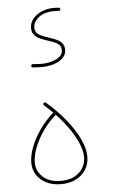

<svg xmlns="http://www.w3.org/2000/svg" viewBox="-59 -924 568 964"><g transform="rotate(-5 224.5 -441.5)"><path d="M69.3 -118.2Q69.3 -85 86.7 -57.9Q104 -30.8 135.7 -14.9Q167.5 1 209.5 1Q252.4 1 284.4 -15.1Q316.4 -31.2 334.5 -59.8Q352.5 -88.4 352.5 -125.5Q352.5 -165.5 329.6 -214.4Q306.6 -263.2 265.4 -314.5Q224.1 -365.7 168.9 -413.1Q166.5 -415.5 163.1 -415Q159.7 -414.6 157.2 -412.1Q155.3 -409.7 155.5 -406.2Q155.8 -402.8 158.2 -400.4Q212.4 -353.5 252.2 -303.5Q292 -253.4 314 -207.3Q335.9 -161.1 335.9 -125.5Q335.9 -78.1 302 -46.9Q268.1 -15.6 209.5 -15.6Q151.4 -15.6 119.1 -45.9Q86.9 -76.2 86.9 -118.2Q86.9 -151.4 102.5 -192.6Q118.2 -233.9 147 -275.4Q175.8 -316.9 214.8 -350.1Q217.3 -352.5 217.8 -356Q218.3 -359.4 215.8 -361.8Q213.9 -364.3 210.2 -364.7Q206.5 -365.2 204.1 -362.8Q163.6 -328.1 133.1 -284.9Q102.5 -241.7 85.9 -198.2Q69.3 -154.8 69.3 -118.2ZM281.7 -874.5Q282.2 -877.9 280 -880.1Q277.8 -882.3 273.9 -882.8Q264.2 -883.8 251 -883.8Q215.8 -883.8 187.7 -871.6Q159.7 -859.4 143.3 -838.6Q127 -817.9 127 -793Q127 -770.5 139.4 -757.1Q151.9 -743.7 170.2 -735.8Q188.5 -728 206.1 -722.7Q234.9 -713.9 253.2 -703.1Q271.5 -692.4 271.5 -669.4Q271.5 -641.1 238.5 -625.2Q205.6 -609.4 165 -609.4Q154.3 -609.4 143.3 -610.1Q132.3 -610.8 120.6 -611.8Q116.7 -612.3 114 -609.9Q111.3 -607.4 111.3 -603.5Q111.3 -600.1 113.5 -597.9Q115.7 -595.7 118.7 -595.2Q131.3 -594.2 142.8 -593.8Q154.3 -593.3 165 -593.3Q196.3 -593.3 224.4 -602.1Q252.4 -610.8 270.3 -627.9Q288.1 -645 288.1 -669.4Q288.1 -691.4 276.1 -704.3Q264.2 -717.3 246.1 -724.9Q228 -732.4 210.4 -737.8Q182.1 -746.6 162.8 -757.8Q143.6 -769 143.6 -793Q143.6 -821.8 171.9 -844.7Q200.2 -867.7 251 -867.7Q256.3 -867.7 261.7 -867.7Q267.1 -867.7 272.9 -867.2Q277.3 -866.7 279.3 -868.9Q281.2 -871.1 281.7 -874.5Z"/></g></svg>

Font: Mikhak VF
Style: Regular
Weight: 100
Designer: Amin Abedi
Version: Version 3.001